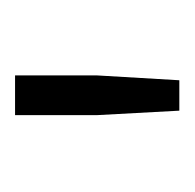

<svg xmlns="http://www.w3.org/2000/svg" viewBox="-22 -689 254 250"><g transform="rotate(-90 105.0 -564.0)"><path d="M80.1 -564.5 85.9 -457.5H125.5L131.8 -564.5V-671.4H80.1Z"/></g></svg>

Font: Estedad Regular
Style: Regular
Weight: 400
Designer: Amin Abedi
Version: Version 7.3